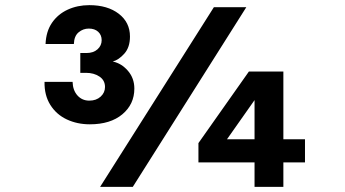

<svg xmlns="http://www.w3.org/2000/svg" viewBox="-20 -726 1340 746"><path d="M329 -243Q280 -243 239.5 -262Q199 -281 175.5 -318.5Q152 -356 153 -408H262Q263 -375 281 -355Q299 -335 327 -335Q354 -335 371 -350.5Q388 -366 388 -388Q388 -414 366.5 -428.5Q345 -443 314 -443H292V-520H316Q343 -520 359 -534.5Q375 -549 375 -570Q375 -590 361.5 -602.5Q348 -615 325 -615Q303 -615 285.5 -600.5Q268 -586 267 -555H157Q159 -604 182 -637.5Q205 -671 243 -688.5Q281 -706 327 -706Q398 -706 441.5 -672.5Q485 -639 485 -584Q485 -542 463 -517.5Q441 -493 418 -487Q452 -480 477 -451Q502 -422 502 -382Q502 -321 455.5 -282Q409 -243 329 -243ZM369 0 811 -698H937L496 0ZM969 0V-95H751V-170L947 -448H1081V-185H1165V-95H1081V0ZM862 -185H969V-337Z"/></svg>

Font: Azeret Mono SemiBold
Style: Regular
Weight: 600
Designer: Martin Vácha
Foundry: Displaay
Version: Version 1.002